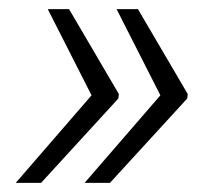

<svg xmlns="http://www.w3.org/2000/svg" viewBox="-20 -481 484 422"><path d="M283.2 -460.9 392.6 -274.4 391.6 -264.6 221.7 -79.1H166L332.5 -271.5L236.3 -460.9ZM131.8 -460.9 241.2 -274.4 240.2 -264.6 70.3 -79.1H14.6L181.2 -271.5L85 -460.9Z"/></svg>

Font: TypoPRO Roboto
Style: Italic
Weight: 300
Italic angle: -12°
Designer: Google
Version: Version 2.136; 2016